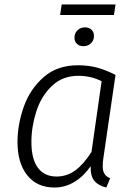

<svg xmlns="http://www.w3.org/2000/svg" viewBox="-20 -825 600 856"><path d="M495 -491 440 -114Q438 -103 438 -84Q438 -63 445.5 -50.5Q453 -38 471 -30L454 11Q419 3 401 -18.5Q383 -40 384 -84Q354 -40 312.5 -14.5Q271 11 223 11Q145 11 101.5 -43.5Q58 -98 58 -192Q58 -270 86 -349Q114 -428 174.5 -481Q235 -534 327 -534Q376 -534 415 -523Q454 -512 495 -491ZM120 -192Q120 -116 149 -77Q178 -38 232 -38Q279 -38 316.5 -66Q354 -94 388 -148L433 -463Q385 -487 329 -487Q258 -487 210.5 -441Q163 -395 141.5 -327Q120 -259 120 -192ZM312 -657Q312 -677 325.5 -690Q339 -703 359 -703Q377 -703 388 -692.5Q399 -682 399 -665Q399 -645 385.5 -632Q372 -619 352 -619Q334 -619 323 -629.5Q312 -640 312 -657ZM248 -758 255 -805H495L488 -758Z"/></svg>

Font: Fira Sans Light
Style: Italic
Weight: 300
Italic angle: -8°
Designer: bBox Type GmbH & Carrois Corporate GbR & Edenspiekermann AG
Foundry: bBox Type GmbH & Carrois Corporate GbR & Edenspiekermann AG
Version: Version 4.301